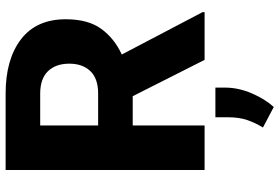

<svg xmlns="http://www.w3.org/2000/svg" viewBox="-176 -575 998 686"><g transform="rotate(-90 323.0 -232.0)"><path d="M452.1 0 322.3 -256.8H217.8V0H58.6V-710.9H331.5Q454.1 -710.9 525.6 -656Q597.2 -601.1 597.2 -496.1Q597.2 -416.5 563 -369.4Q528.8 -322.3 471.2 -295.9L622.6 -7.3V0ZM331.5 -587.4H217.8V-380.4H332Q385.3 -380.4 411.9 -408.2Q438.5 -436 438.5 -483.4Q438.5 -531.7 411.6 -559.6Q384.8 -587.4 331.5 -587.4ZM353 38.6V73.2Q353 120.6 332.5 168.5Q312 216.3 283.7 247.1L210.4 208.5Q226.6 182.1 236.8 153.1Q247.1 124 247.1 81.1V38.6Z"/></g></svg>

Font: Vazirmatn FD ExtraBold
Style: Regular
Weight: 800
Designer: Saber Rastikerdar
Foundry: Saber Rastikerdar
Version: Version 33.003